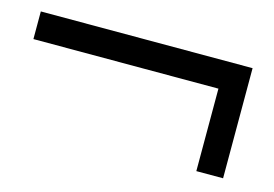

<svg xmlns="http://www.w3.org/2000/svg" viewBox="-66 -475 594 416"><g transform="rotate(15 231.0 -266.5)"><path d="M397 -328H-18V-390H457V-143H397Z"/></g></svg>

Font: Mona Sans Condensed
Style: Regular
Weight: 400
Width: 3
Designer: Deni Anggara
Foundry: GitHub
Version: Version 2.000